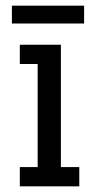

<svg xmlns="http://www.w3.org/2000/svg" viewBox="-20 -658 340 678"><path d="M195 -500V-68H260V0H50V-68H113V-432H50V-500ZM22 -575V-638H277V-575Z"/></svg>

Font: Kelly Slab
Style: Regular
Weight: 400
Designer: Denis Masharov
Foundry: Denis Masharov
Version: Version 1.001